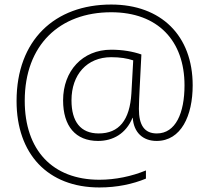

<svg xmlns="http://www.w3.org/2000/svg" viewBox="-20 -728 922 846"><path d="M829 -352C829 -571 690 -708 470 -708C221 -708 53 -551 53 -283C53 -49 191 98 418 98C496 98 565 83 623 59V23C560 49 488 64 418 64C211 64 89 -67 89 -284C89 -530 243 -674 470 -674C676 -674 793 -548 793 -352C793 -230 754 -140 671 -140C616 -140 592 -177 592 -248C592 -276 594 -307 595 -331L603 -488C566 -501 520 -509 470 -509C343 -509 258 -415 258 -286C258 -172 313 -107 412 -107C478 -107 535 -139 564 -209H565C569 -145 609 -107 670 -107C778 -107 829 -218 829 -352ZM295 -286C295 -399 363 -476 470 -476C509 -476 540 -471 567 -462L559 -317C552 -198 504 -140 415 -140C335 -140 295 -192 295 -286Z"/></svg>

Font: Noto Sans Gurmukhi UI ExtraLight
Style: Regular
Weight: 200
Designer: Jelle Bosma - Monotype Design Team
Foundry: Monotype Imaging Inc.
Version: Version 2.004